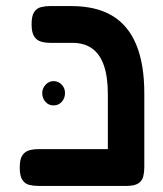

<svg xmlns="http://www.w3.org/2000/svg" viewBox="-20 -603 537 632"><path d="M395 9Q369 9 356 1.5Q343 -6 339 -18.5Q335 -31 335 -45V-293Q335 -350 322 -387.5Q309 -425 283 -443.5Q257 -462 218 -462H145Q129 -462 115 -466Q101 -470 92.5 -483Q84 -496 84 -523Q84 -551 92.5 -563.5Q101 -576 115 -579.5Q129 -583 144 -583H215Q296 -583 349 -551.5Q402 -520 428.5 -456Q455 -392 455 -296V-52Q455 -36 451.5 -22Q448 -8 435.5 0.5Q423 9 395 9ZM106 9Q90 9 76 5.5Q62 2 53.5 -11Q45 -24 45 -51Q45 -79 53.5 -91.5Q62 -104 75.5 -108Q89 -112 105 -112H401L400 9ZM156 -256Q140 -256 129.5 -268Q119 -280 119 -297Q119 -312 130 -324Q141 -336 156 -336Q172 -336 183 -324.5Q194 -313 194 -297Q194 -280 183.5 -268Q173 -256 156 -256Z"/></svg>

Font: Fredoka SemiExpanded Medium
Style: Regular
Weight: 500
Width: 6
Designer: Ben Nathan
Foundry: Milena B. Brandão, Ben Nathan
Version: Version 2.001